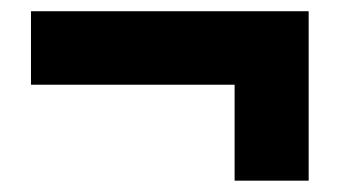

<svg xmlns="http://www.w3.org/2000/svg" viewBox="-20 -438 606 342"><path d="M529.8 -116.2H397.9V-287.1H35.2V-418H529.8Z"/></svg>

Font: Sahel Black FD
Style: Black-FD
Weight: 900
Foundry: Saber Rastikerdar (saber.rastikerdar@gmail.com)
Version: Version 3.3.1